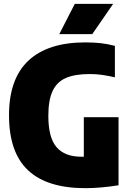

<svg xmlns="http://www.w3.org/2000/svg" viewBox="-20 -971 680 1001"><path d="M598 -360V-5Q503 10 425 10Q226 10 126.5 -83Q27 -176 27 -370Q27 -560.5 128.5 -655.2Q230 -750 425 -750Q470.5 -750 506.5 -745.8Q542.5 -741.5 579 -732V-568Q541 -576.5 510.5 -580.8Q480 -585 448 -585Q370 -585 323 -564.2Q276 -543.5 254 -496Q232 -448.5 232 -367Q232 -253 275 -203.5Q318 -154 403 -154H417V-360ZM289 -793 370 -951H570L461 -793Z"/></svg>

Font: Encode Sans Condensed Black
Style: Regular
Weight: 900
Width: 3
Designer: Multiple Designers
Foundry: Impallari Type
Version: Version 2.000